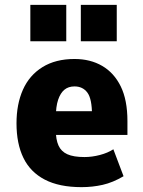

<svg xmlns="http://www.w3.org/2000/svg" viewBox="-20 -760 590 791"><path d="M316 11Q224 11 164.5 -20Q105 -51 76.5 -109.5Q48 -168 48 -252Q48 -331 74.5 -390.5Q101 -450 155 -483.5Q209 -517 287 -517Q352 -517 401 -488.5Q450 -460 477.5 -404Q505 -348 505 -261V-204H189V-302H369L359 -286Q359 -353 340 -378.5Q321 -404 287 -404Q262 -404 245.5 -390.5Q229 -377 219.5 -349Q210 -321 210 -276V-223Q210 -185 221 -160.5Q232 -136 257.5 -124.5Q283 -113 328 -113Q359 -113 391.5 -121.5Q424 -130 447 -145L489 -34Q445 -8 403 1.5Q361 11 316 11ZM313 -590V-740H461V-590ZM105 -590V-740H253V-590Z"/></svg>

Font: Nunito Sans 7pt Condensed Black
Style: Regular
Weight: 900
Width: 3
Designer: Vernon Adams
Foundry: Vernon Adams
Version: Version 3.101;gftools[0.9.27]